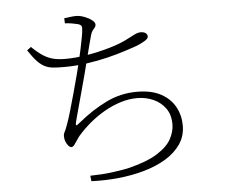

<svg xmlns="http://www.w3.org/2000/svg" viewBox="-55 -839 1110 941"><g transform="rotate(-5 500.0 -368.0)"><path d="M354 11Q413 10 459.5 4Q506 -2 540 -9Q635 -32 686.5 -64.5Q738 -97 757.5 -133.5Q777 -170 777 -205Q777 -253 754 -284.5Q731 -316 694.5 -332Q658 -348 616 -348Q574 -348 533 -335Q492 -322 453.5 -300Q415 -278 381 -249.5Q347 -221 319 -189Q313 -182 305 -169.5Q297 -157 289.5 -147Q282 -137 274 -137Q267 -137 259.5 -145.5Q252 -154 247 -166.5Q242 -179 242 -192Q242 -205 247.5 -214Q253 -223 263 -252Q272 -276 283.5 -316Q295 -356 307.5 -401Q320 -446 330.5 -486.5Q341 -527 347 -552Q354 -581 360.5 -612.5Q367 -644 372 -670.5Q377 -697 377 -709Q378 -722 373 -727Q368 -732 356 -735Q344 -738 329 -740.5Q314 -743 295 -744L294 -769Q309 -771 324 -773Q339 -775 353 -775Q371 -775 392.5 -767Q414 -759 429 -747.5Q444 -736 444 -725Q444 -717 439 -711Q434 -705 428 -697.5Q422 -690 418 -676Q412 -654 404.5 -625.5Q397 -597 386 -553Q379 -525 369 -486.5Q359 -448 347.5 -406.5Q336 -365 326 -328Q316 -291 309 -265Q304 -246 306 -242Q308 -238 327 -254Q395 -310 466 -344.5Q537 -379 617 -379Q689 -379 735.5 -353.5Q782 -328 804.5 -286Q827 -244 827 -195Q827 -143 799.5 -103Q772 -63 724.5 -34.5Q677 -6 616 11Q555 28 488.5 34.5Q422 41 357 38ZM272 -531Q241 -531 219 -533Q197 -535 178.5 -544Q160 -553 141.5 -572.5Q123 -592 99 -628L119 -643Q150 -613 174.5 -597.5Q199 -582 224.5 -576Q250 -570 283 -570Q332 -570 388.5 -579.5Q445 -589 497.5 -604Q550 -619 584 -636Q611 -650 629 -659Q647 -668 661 -668Q668 -668 674 -666.5Q680 -665 684.5 -662Q689 -659 691.5 -654.5Q694 -650 694 -644Q694 -634 675 -622.5Q656 -611 632 -602Q612 -595 575 -583Q538 -571 489.5 -559Q441 -547 385 -539Q329 -531 272 -531Z"/></g></svg>

Font: Noto Serif KR ExtraLight
Style: Regular
Weight: 200
Designer: Ryoko NISHIZUKA 西塚涼子 (kana & ideographs); Frank Grießhammer (Latin, Greek & Cyrillic); Wenlong ZHANG 张文龙 (bopomofo); San
Foundry: Adobe
Version: Version 2.002-H1;hotconv 1.1.0;makeotfexe 2.6.0